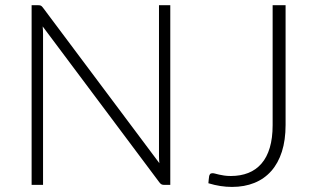

<svg xmlns="http://www.w3.org/2000/svg" viewBox="-20 -728 1242 756"><path d="M650.5 -707.5V0H626.5Q620 0 615.8 -2.2Q611.5 -4.5 607.5 -10L148 -624Q149.5 -609 149.5 -595.5V0H104.5V-707.5H130Q137 -707.5 140.8 -705.8Q144.5 -704 149 -698L607.5 -85.5Q606 -100.5 606 -114V-707.5ZM1104.5 -236Q1104.5 -176.5 1090 -131Q1075.5 -85.5 1048 -54.5Q1020.5 -23.5 981.5 -7.8Q942.5 8 893.5 8Q871 8 848 4.5Q825 1 800.5 -6.5Q801 -13.5 801.8 -20.5Q802.5 -27.5 803.5 -34.5Q804.5 -39 807.2 -42.5Q810 -46 817 -46Q821.5 -46 827.8 -44.2Q834 -42.5 842.5 -40.5Q851 -38.5 862.5 -36.8Q874 -35 889 -35Q927 -35 957.5 -47Q988 -59 1009.5 -83.8Q1031 -108.5 1042.2 -146.2Q1053.5 -184 1053.5 -235V-707.5H1104.5Z"/></svg>

Font: Lato 2
Style: Regular
Weight: 300
Designer: Lukasz Dziedzic with Adam Twardoch and Botio Nikoltchev
Foundry: tyPoland Lukasz Dziedzic
Version: Version 2.015; 2015-08-06; http://www.latofonts.com/